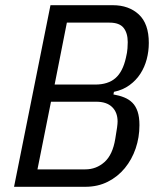

<svg xmlns="http://www.w3.org/2000/svg" viewBox="-20 -718 613 738"><path d="M174 -698H414Q475 -698 513.5 -662.5Q552 -627 552 -553Q552 -521 544 -490.5Q536 -460 519.5 -434.5Q503 -409 477.5 -390.5Q452 -372 418 -365L416 -355Q439 -351 457.5 -343.5Q476 -336 489 -323Q502 -310 509 -289Q516 -268 516 -237Q516 -190 501.5 -147.5Q487 -105 460 -72Q433 -39 394.5 -19.5Q356 0 308 0H34ZM308 -67Q350 -67 381.5 -95Q413 -123 423 -184Q428 -213 430 -228Q432 -243 432 -251Q432 -286 411 -306.5Q390 -327 350 -327H176L124 -67ZM346 -393Q395 -393 423.5 -417.5Q452 -442 464 -496Q469 -516 470 -532Q471 -548 471 -556Q471 -591 455 -611Q439 -631 401 -631H237L190 -393Z"/></svg>

Font: IBM Plex Sans Cond
Style: Italic
Weight: 400
Width: 3
Italic angle: -11°
Designer: Mike Abbink, Paul van der Laan, Pieter van Rosmalen
Foundry: Bold Monday
Version: Version 1.3